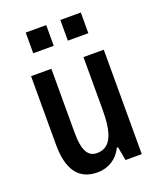

<svg xmlns="http://www.w3.org/2000/svg" viewBox="-140 -835 776 933"><g transform="rotate(-20 247.5 -369.0)"><path d="M106 -641H212V-748H106ZM285 -641H391V-748H285ZM203 10C259 10 307 -20 331 -71H337L350 0H434V-540H329V-269C329 -155 308 -79 232 -79C184 -79 163 -121 163 -209V-540H58V-187C58 -54 107 10 203 10Z"/></g></svg>

Font: Kathrein 67 Medium Condensed
Style: Regular
Weight: 500
Width: 3
Designer: Lazydogs Typefoundry, based on Open Sans by Ascender Corporation
Foundry: Lazydogs Typefoundry
Version: Version 1.003;PS 001.003;hotconv 1.0.88;makeotf.lib2.5.64775